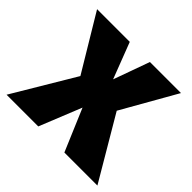

<svg xmlns="http://www.w3.org/2000/svg" viewBox="-151 -678 822 822"><g transform="rotate(45 260.0 -266.5)"><path d="M367 -285 508 -533H320L261 -369L198 -533H0L152 -280L-15 0H177L254 -191L335 0H535Z"/></g></svg>

Font: Fira Sans ExtraBold
Style: Regular
Weight: 800
Designer: bBox Type GmbH & Carrois Corporate GbR & Edenspiekermann AG
Foundry: bBox Type GmbH & Carrois Corporate GbR & Edenspiekermann AG
Version: Version 4.300;PS 004.300;hotconv 1.0.88;makeotf.lib2.5.64775